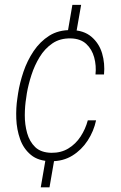

<svg xmlns="http://www.w3.org/2000/svg" viewBox="-20 -664 504 803"><path d="M319.3 -643.6 297.4 -518.6H261.2L282.7 -643.6ZM208.5 -4.9 187 119.6H150.4L171.9 -4.9ZM194.8 -24.9Q235.4 -24.4 266.1 -43.2Q296.9 -62 317.1 -93Q337.4 -124 347.2 -160.6H381.8Q372.1 -115.2 346.7 -76.2Q321.3 -37.1 282.7 -13.2Q244.1 10.7 193.4 10.3Q140.6 9.8 109.4 -16.1Q78.1 -42 64 -82.3Q49.8 -122.6 48.1 -167.7Q46.4 -212.9 52.7 -253.4L55.7 -273.9Q62.5 -317.4 78.1 -363.8Q93.8 -410.2 120.6 -450.2Q147.5 -490.2 186 -514.6Q224.6 -539.1 277.8 -538.1Q330.1 -537.6 362.3 -510.3Q394.5 -482.9 407 -440.9Q419.4 -398.9 415 -352.5H379.4Q383.3 -389.2 374 -423.6Q364.7 -458 340.8 -480.2Q316.9 -502.4 275.9 -503.4Q231 -504.4 199 -482.4Q167 -460.4 145.8 -425.5Q124.5 -390.6 111.6 -350.6Q98.6 -310.5 92.3 -273.9L89.4 -253.4Q84 -221.7 83.7 -182.4Q83.5 -143.1 93.5 -107.4Q103.5 -71.8 127.2 -48.8Q150.9 -25.9 194.8 -24.9Z"/></svg>

Font: Roboto Condensed ExtraLight
Style: Italic
Weight: 250
Italic angle: -12°
Designer: Christian Robertson
Foundry: Google
Version: Version 3.008; 2023